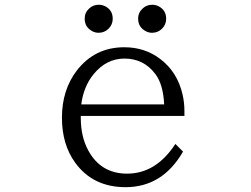

<svg xmlns="http://www.w3.org/2000/svg" viewBox="-20 -756 1040 796"><path d="M389.6 -736.3Q402.3 -736.3 414.1 -731Q447.3 -715.3 447.3 -678.2Q447.3 -654.3 430.2 -637.2Q413.1 -620.1 388.7 -620.1Q374 -620.1 361.3 -627.4Q331.1 -644 331.1 -678.7Q331.1 -704.1 350.1 -721.2Q366.2 -736.3 389.6 -736.3ZM611.3 -736.3Q624 -736.3 635.7 -731Q668.9 -714.8 668.9 -678.2Q668.9 -654.3 651.9 -637.2Q634.8 -620.1 610.4 -620.1Q595.7 -620.1 583 -627.4Q552.7 -644 552.7 -678.7Q552.7 -704.1 571.8 -721.2Q587.9 -736.3 611.3 -736.3ZM314.9 -275.4V-267.6Q314.9 -189 346.2 -131.8Q398.4 -36.1 506.8 -36.1Q627 -36.1 707 -159.2L738.8 -127.4Q653.8 20 500.5 20Q365.7 20 292 -81.1Q236.8 -156.7 236.8 -268.1Q236.8 -382.8 298.3 -463.4Q373 -560.1 495.1 -560.1Q580.6 -560.1 644 -511.7Q715.3 -458 736.8 -364.7Q744.6 -331.1 744.6 -295.4V-275.4ZM660.6 -323.2Q656.7 -406.2 624 -449.2Q575.7 -513.2 496.1 -513.2Q421.4 -513.2 368.7 -449.2Q326.7 -398.4 316.9 -323.2Z"/></svg>

Font: BIZ UDMincho
Style: Regular
Weight: 400
Monospace: yes
Designer: TypeBank Co., Ltd.
Foundry: Morisawa Inc.
Version: Version 1.06